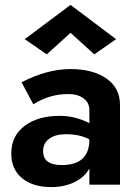

<svg xmlns="http://www.w3.org/2000/svg" viewBox="-20 -754 566 784"><path d="M156 -137Q156 -80 232 -80Q345 -80 345 -184V-185Q305 -206 250 -206Q206 -206 181 -187.5Q156 -169 156 -137ZM116 -328 68 -418Q172 -472 268 -472Q359 -472 414.5 -433.5Q470 -395 470 -326V0H345V-66Q325 -30 283.5 -10Q242 10 190 10Q114 10 70 -26.5Q26 -63 26 -127Q26 -199 80.5 -240Q135 -281 224 -281Q287 -281 345 -251V-305Q345 -335 321 -352.5Q297 -370 259 -370Q182 -370 116 -328ZM268 -620 171 -532 81 -594 268 -734 454 -594 365 -532Z"/></svg>

Font: Renner*
Style: Semi
Weight: 600
Version: Version 003.000 ; ttfautohint (v0.97) -l 8 -r 50 -G 200 -x 1